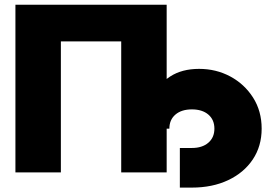

<svg xmlns="http://www.w3.org/2000/svg" viewBox="-20 -748 1186 833"><path d="M703.1 -727.5V0H505.9V-568.4H244.1V0H46.9V-727.5ZM760.3 65.9V-106H812.5Q857.4 -106 883.8 -128.7Q910.2 -151.4 910.2 -189.9Q910.2 -228.5 883.8 -251Q857.4 -273.4 812.5 -273.4Q767.6 -273.4 741.2 -251Q714.8 -228.5 714.8 -189.9H615.2Q615.2 -266.1 641.4 -324.7Q667.5 -383.3 718.5 -416.3Q769.5 -449.2 843.8 -449.2Q917.5 -449.2 979 -416.3Q1040.5 -383.3 1077.9 -324.7Q1115.2 -266.1 1115.2 -189.9Q1115.2 -113.8 1076.7 -56.2Q1038.1 1.5 969.7 33.7Q901.4 65.9 812.5 65.9Z"/></svg>

Font: Inter Black
Style: Regular
Weight: 900
Designer: Rasmus Andersson
Foundry: rsms
Version: Version 4.000;git-a52131595